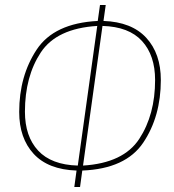

<svg xmlns="http://www.w3.org/2000/svg" viewBox="-20 -732 697 770"><path d="M310 -48 301 18H278L287 -48Q173 -52 115 -115Q57 -178 57 -283Q57 -427 127 -533Q197 -639 372 -648L381 -712H404L395 -648Q508 -644 566.5 -580.5Q625 -517 625 -411Q625 -265 554.5 -160Q484 -55 310 -48ZM602 -411Q602 -510 549.5 -567.5Q497 -625 391 -628L313 -68Q475 -78 538.5 -175Q602 -272 602 -411ZM370 -628Q207 -618 143.5 -521.5Q80 -425 80 -284Q80 -185 133 -128Q186 -71 292 -68Z"/></svg>

Font: Fira Sans Extra Condensed Thin
Style: Italic
Weight: 250
Width: 3
Italic angle: -8°
Designer: Carrois Corporate & Edenspiekermann AG
Foundry: Carrois Corporate GbR & Edenspiekermann AG
Version: Version 4.203